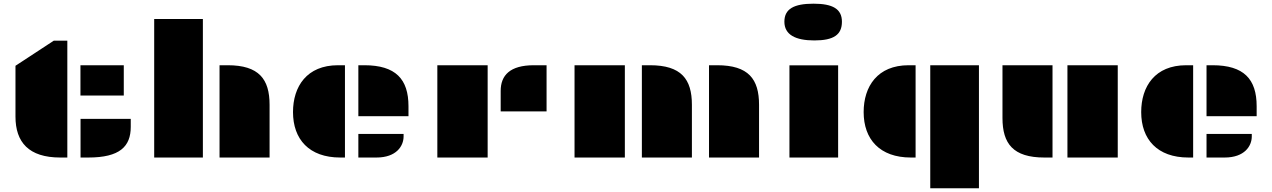

<svg xmlns="http://www.w3.org/2000/svg" viewBox="-20 -850 6864 1036"><path d="M63.5 -220.7C63.5 -83 134.8 0 305.2 0H343.3V-630.4H270L63.5 -495.1ZM414.1 -334.5H647.9V-498H414.1ZM414.6 0H456.5C626.5 0 685.5 -59.6 685.5 -165.5V-208.5H414.6Z M812 0H1074.7V-747.6H812ZM1164.6 0H1434.6V-284.7C1434.6 -422.9 1377.4 -498 1208.5 -498H1164.6Z M1913.6 -223.1H2184.1V-276.9C2184.1 -422.9 2115.2 -498 1945.8 -498H1913.6ZM1561 -245.1C1561 -98.6 1647.9 0 1815.9 0H1841.3V-498H1803.7C1635.3 -498 1561 -383.3 1561 -245.1ZM1913.6 0H2011.2C2118.7 0 2157.7 -62 2157.7 -113.8V-127.4H1913.6Z M2681.6 -249H2929.2V-498H2860.8C2731.4 -498 2681.6 -443.4 2681.6 -359.4ZM2339.8 0H2611.3V-498H2339.8Z M3805.7 0H4075.7V-284.7C4075.7 -422.9 4019 -498 3849.6 -498H3805.7ZM3443.4 0H3713.4V-284.7C3713.4 -422.9 3656.2 -498 3487.3 -498H3443.4ZM3080.1 0H3351.6V-498H3080.1Z M4374 -631.8C4479.5 -631.8 4522.9 -663.1 4522.9 -732.9C4522.9 -801.8 4473.1 -830.1 4369.6 -830.1C4263.7 -830.1 4212.4 -801.8 4212.4 -732.9C4212.4 -663.1 4271.5 -631.8 4374 -631.8ZM4239.7 0H4502.4V-497.6H4239.7Z M4999.5 166H5262.2V-498H4999.5ZM4640.1 -245.1C4640.1 -98.6 4727.1 0 4895 0H4920.4V-498H4882.8C4714.4 -498 4640.1 -383.3 4640.1 -245.1Z M5739.7 0H6011.2V-498H5739.7ZM5389.2 -213.4C5389.2 -75.2 5446.3 0 5615.2 0H5659.2V-498H5389.2Z M6490.2 -223.1H6760.7V-276.9C6760.7 -422.9 6691.9 -498 6522.5 -498H6490.2ZM6137.7 -245.1C6137.7 -98.6 6224.6 0 6392.6 0H6418V-498H6380.4C6211.9 -498 6137.7 -383.3 6137.7 -245.1ZM6490.2 0H6587.9C6695.3 0 6734.4 -62 6734.4 -113.8V-127.4H6490.2Z"/></svg>

Font: Plaster
Style: Regular
Weight: 400
Designer: Eben Sorkin
Foundry: Eben Sorkin
Version: Version 1.007